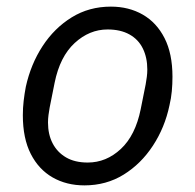

<svg xmlns="http://www.w3.org/2000/svg" viewBox="-20 -548 590 580"><path d="M235 12Q181 12 139 -12Q97 -36 73 -83Q49 -130 49 -200Q49 -222 51.5 -243.5Q54 -265 58 -286Q73 -354 108.5 -408.5Q144 -463 196.5 -495.5Q249 -528 315 -528Q369 -528 411 -504Q453 -480 477 -433Q501 -386 501 -316Q501 -294 499 -272.5Q497 -251 492 -230Q478 -163 442 -108Q406 -53 353.5 -20.5Q301 12 235 12ZM245 -57Q301 -57 345 -98Q389 -139 405 -218L420 -293Q422 -304 423.5 -315.5Q425 -327 425 -338Q425 -374 411.5 -401.5Q398 -429 371 -444Q344 -459 305 -459Q250 -459 205.5 -418Q161 -377 145 -298L130 -223Q128 -212 126.5 -200.5Q125 -189 125 -178Q125 -142 139 -115Q153 -88 179.5 -72.5Q206 -57 245 -57Z"/></svg>

Font: IBM Plex Sans Var
Style: Italic
Weight: 400
Italic angle: -11.31°
Designer: Mike Abbink, Paul van der Laan, Pieter van Rosmalen
Foundry: Bold Monday
Version: Version 1.001